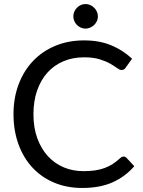

<svg xmlns="http://www.w3.org/2000/svg" viewBox="-20 -925 708 953"><path d="M594 -148C588.3 -148 582.7 -145.5 577 -140.5C564.7 -129.2 552.2 -119.4 539.8 -111.2C527.2 -103.1 513.8 -96.3 499.2 -91C484.8 -85.7 468.9 -81.8 451.8 -79.2C434.6 -76.8 415.3 -75.5 394 -75.5C359 -75.5 326.4 -81.8 296.2 -94.5C266.1 -107.2 239.9 -125.6 217.8 -149.8C195.6 -173.9 178.1 -203.5 165.2 -238.5C152.4 -273.5 146 -313.3 146 -358C146 -402 152.2 -441.5 164.5 -476.5C176.8 -511.5 194.1 -541.2 216.2 -565.5C238.4 -589.8 264.8 -608.4 295.5 -621.2C326.2 -634.1 360 -640.5 397 -640.5C427.7 -640.5 453.5 -637.2 474.5 -630.8C495.5 -624.2 513 -617 527 -609C541 -601 552.3 -593.8 561 -587.2C569.7 -580.8 577 -577.5 583 -577.5C588.3 -577.5 592.6 -578.6 595.8 -580.8C598.9 -582.9 601.5 -585.7 603.5 -589L635.5 -633.5C605.8 -661.5 571.5 -683.7 532.5 -700C493.5 -716.3 448.5 -724.5 397.5 -724.5C345.5 -724.5 298 -715.6 255 -697.8C212 -679.9 175.1 -654.8 144.2 -622.5C113.4 -590.2 89.5 -551.5 72.5 -506.5C55.5 -461.5 47 -412 47 -358C47 -304 55.2 -254.5 71.5 -209.5C87.8 -164.5 110.8 -125.9 140.5 -93.8C170.2 -61.6 206 -36.6 248 -18.8C290 -0.9 336.7 8 388 8C447.3 8 497.9 -1.5 539.8 -20.5C581.6 -39.5 617.2 -66 646.5 -100L608 -141.5C604 -145.8 599.3 -148 594 -148ZM466 -843.5C466 -851.8 464.3 -859.7 461 -867C457.7 -874.3 453.2 -880.8 447.5 -886.5C441.8 -892.2 435.2 -896.7 427.8 -900C420.2 -903.3 412.3 -905 404 -905C396 -905 388.3 -903.3 381 -900C373.7 -896.7 367.2 -892.2 361.8 -886.5C356.2 -880.8 351.9 -874.3 348.8 -867C345.6 -859.7 344 -851.8 344 -843.5C344 -835.5 345.6 -827.8 348.8 -820.5C351.9 -813.2 356.2 -806.8 361.8 -801.2C367.2 -795.8 373.7 -791.3 381 -788C388.3 -784.7 396 -783 404 -783C412.3 -783 420.2 -784.7 427.8 -788C435.2 -791.3 441.8 -795.8 447.5 -801.2C453.2 -806.8 457.7 -813.2 461 -820.5C464.3 -827.8 466 -835.5 466 -843.5Z"/></svg>

Font: LatoLatin
Style: Regular
Weight: 400
Designer: Lukasz Dziedzic with Adam Twardoch and Botio Nikoltchev
Foundry: tyPoland Lukasz Dziedzic
Version: Version 2.015; 2015-08-06; http://www.latofonts.com/